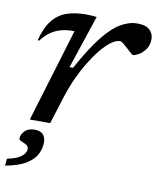

<svg xmlns="http://www.w3.org/2000/svg" viewBox="-95 -581 723 873"><g transform="rotate(10 266.0 -144.5)"><path d="M193 -431Q192 -431 190.5 -431Q189 -431 188 -431Q157 -431 131 -424Q105 -417 83 -401.5Q61 -386 41.5 -360L35.5 -362Q51 -422.5 78 -455.8Q105 -489 143.2 -502Q181.5 -515 230.5 -515Q238.5 -515 246.8 -514.5Q255 -514 263.8 -513.8Q272.5 -513.5 281 -512L199 -266H215.5Q267.5 -361 310.2 -415.2Q353 -469.5 391.8 -492.2Q430.5 -515 469 -515Q509 -515 526.5 -497.5Q544 -480 544 -456.5Q544 -427.5 529.8 -408Q515.5 -388.5 498.5 -379.2Q481.5 -370 472.5 -370Q470.5 -370 461.8 -378.2Q453 -386.5 442 -396Q431 -406 420.8 -414.2Q410.5 -422.5 405.5 -422.5Q387.5 -422.5 365.5 -406.8Q343.5 -391 320 -362.8Q296.5 -334.5 273.8 -297.5Q251 -260.5 231.5 -218Q212 -175.5 198 -131.5L156.5 0H62.5ZM31 93Q31 75.5 46.8 58.5Q62.5 41.5 94 41.5Q117.5 41.5 130.8 54Q144 66.5 144 93Q144 119 131 145.5Q118 172 84.2 193.2Q50.5 214.5 -12 226L-9 193.5Q27 186 45 175.5Q63 165 69.8 154Q76.5 143 76.5 134Q76.5 121.5 65 115Q53.5 108.5 42.2 104Q31 99.5 31 93Z"/></g></svg>

Font: Newsreader 7pt
Style: Italic
Weight: 400
Italic angle: -17°
Designer: Hugues Gentile
Foundry: Production Type
Version: Version 1.003